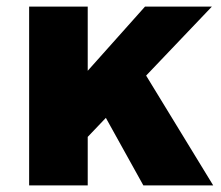

<svg xmlns="http://www.w3.org/2000/svg" viewBox="-20 -560 667 580"><path d="M68 -540H245V0H68ZM418 -540H620L235 -136V-335ZM409 -352 624 0H413L277 -245Z"/></svg>

Font: Alexandria
Style: Bold
Weight: 700
Designer: Mohamed Gaber
Foundry: Kief Type Foundry
Version: Version 5.100